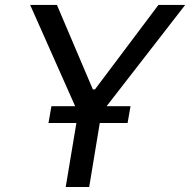

<svg xmlns="http://www.w3.org/2000/svg" viewBox="-20 -747 760 767"><path d="M100.5 -727.3 280.2 -322.8H185.4L173.7 -255.7H285.2L242.5 0H336.3L378.6 -255.7H489.7L501.4 -322.8H405.9L719.8 -727.3H612.9L359.4 -389.9H350.9L207.4 -727.3Z"/></svg>

Font: Margiela Sans Text
Style: Italic
Weight: 400
Italic angle: -9.39999°
Designer: Stefan Endress, Andreas Faust
Version: Version 1.100;FEAKit 1.0